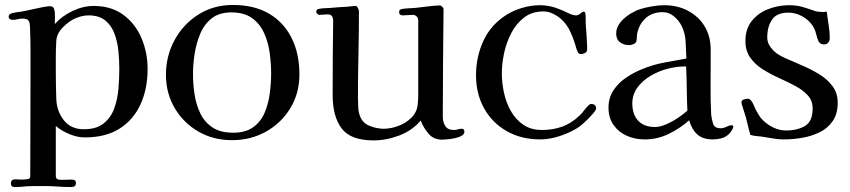

<svg xmlns="http://www.w3.org/2000/svg" viewBox="-20 -562 3426 774"><path d="M461 -285Q461 -317 457.5 -354.5Q454 -392 442 -425Q430 -458 405 -479Q380 -500 337 -500Q324 -500 311 -497Q298 -494 286 -489Q261 -479 235 -453.5Q209 -428 207 -398Q205 -367 205 -334.5Q205 -302 205 -270Q205 -243 205.5 -216Q206 -189 207 -162Q209 -113 237.5 -77Q266 -41 318 -41Q369 -41 398 -64.5Q427 -88 440.5 -125Q454 -162 457.5 -204.5Q461 -247 461 -285ZM575 -284Q575 -204 546.5 -141.5Q518 -79 462 -43.5Q406 -8 321 -8Q292 -8 259.5 -21.5Q227 -35 205 -54Q205 -4 205 46.5Q205 97 205 147Q205 156 211 160Q213 162 220.5 162.5Q228 163 232 163Q241 163 250 162.5Q259 162 268 162Q276 162 281 164.5Q286 167 286 176Q286 186 280.5 189Q275 192 266 192Q239 192 212 190Q185 188 157 188Q140 188 122.5 188Q105 188 88 189Q64 192 38 192Q24 192 24 177Q24 161 41 161Q49 161 56 161.5Q63 162 70 162Q76 162 89 160.5Q102 159 102 150Q102 46 102.5 -57.5Q103 -161 103 -264Q103 -311 103 -357.5Q103 -404 101 -450Q101 -468 96 -477.5Q91 -487 71 -487Q61 -487 51 -484.5Q41 -482 31 -482Q25 -482 20 -485Q15 -488 15 -495Q15 -501 19.5 -504.5Q24 -508 29 -509Q37 -511 46.5 -512.5Q56 -514 65 -515Q78 -517 102 -522.5Q126 -528 149 -532.5Q172 -537 181 -537Q195 -537 198 -526Q202 -514 201.5 -497.5Q201 -481 201 -469V-465Q229 -497 272 -517.5Q315 -538 358 -538Q429 -538 477.5 -502Q526 -466 550.5 -408Q575 -350 575 -284Z M1073 -266Q1073 -307 1067 -350Q1061 -393 1044 -430Q1027 -467 995.5 -489.5Q964 -512 912 -512Q864 -512 833.5 -488Q803 -464 787 -425.5Q771 -387 764.5 -344.5Q758 -302 758 -264Q758 -222 764.5 -180.5Q771 -139 788 -104Q805 -69 837 -48Q869 -27 920 -27Q970 -27 1000.5 -49Q1031 -71 1046.5 -107Q1062 -143 1067.5 -185Q1073 -227 1073 -266ZM1187 -262Q1187 -186 1150.5 -126Q1114 -66 1052.5 -31.5Q991 3 915 3Q840 3 780 -31.5Q720 -66 684.5 -126Q649 -186 649 -260Q649 -337 684 -401Q719 -465 780 -503.5Q841 -542 919 -542Q1005 -542 1064.5 -507Q1124 -472 1155.5 -409Q1187 -346 1187 -262Z M1852 -31Q1852 -18 1833.5 -11Q1815 -4 1793.5 -1.5Q1772 1 1762 1Q1728 1 1707.5 -23Q1687 -47 1676 -76Q1642 -36 1590 -16Q1538 4 1486 4Q1394 4 1357.5 -44Q1321 -92 1321 -179Q1321 -253 1321.5 -327.5Q1322 -402 1323 -477Q1323 -489 1318.5 -496.5Q1314 -504 1300 -504Q1292 -504 1284 -503Q1276 -502 1268 -502Q1264 -502 1259.5 -506Q1255 -510 1255 -513Q1255 -522 1259 -524Q1263 -526 1271 -527Q1281 -529 1291 -529Q1301 -529 1311 -530Q1329 -532 1346.5 -533Q1364 -534 1382 -535Q1390 -536 1398 -537Q1406 -538 1414 -538Q1419 -538 1423 -529.5Q1427 -521 1427 -516Q1427 -430 1425 -343.5Q1423 -257 1423 -171Q1423 -152 1424 -131Q1425 -110 1432 -92Q1443 -65 1471.5 -54Q1500 -43 1527 -43Q1556 -43 1586.5 -54.5Q1617 -66 1639 -88Q1661 -110 1664 -142Q1666 -161 1666 -180.5Q1666 -200 1666 -219V-480Q1666 -490 1659.5 -496Q1653 -502 1643 -502Q1633 -502 1623.5 -501Q1614 -500 1604 -500Q1589 -500 1589 -513Q1589 -520 1592.5 -522.5Q1596 -525 1602 -526Q1614 -528 1627 -528.5Q1640 -529 1653 -530Q1675 -532 1704 -536Q1733 -540 1753 -540Q1758 -540 1763.5 -534Q1769 -528 1768 -523Q1767 -416 1766 -308Q1765 -200 1765 -92Q1765 -70 1775 -54Q1785 -38 1810 -38Q1818 -38 1826 -40.5Q1834 -43 1842 -43Q1852 -43 1852 -31Z M2383 -126Q2383 -124 2382.5 -122Q2382 -120 2381 -118Q2372 -104 2352 -84Q2332 -64 2318 -53Q2287 -31 2242.5 -15.5Q2198 0 2158 0Q2082 0 2023.5 -33Q1965 -66 1932 -124.5Q1899 -183 1899 -259Q1899 -333 1929 -398Q1959 -463 2023 -503Q2052 -521 2087.5 -531Q2123 -541 2157 -541Q2177 -541 2196.5 -537Q2216 -533 2235 -525Q2249 -520 2269 -510Q2289 -500 2302 -500Q2311 -500 2319.5 -507.5Q2328 -515 2333 -515Q2337 -515 2339 -511Q2341 -501 2341 -490Q2341 -479 2341 -469Q2343 -444 2344.5 -420Q2346 -396 2347 -372Q2347 -370 2347 -367.5Q2347 -365 2347 -363Q2347 -353 2338.5 -348.5Q2330 -344 2322 -344Q2313 -344 2309 -352.5Q2305 -361 2303 -368Q2295 -398 2280.5 -431Q2266 -464 2242 -485Q2229 -497 2209.5 -506.5Q2190 -516 2171 -516Q2125 -516 2093 -491.5Q2061 -467 2041 -428.5Q2021 -390 2012 -347Q2003 -304 2003 -266Q2003 -229 2011.5 -189Q2020 -149 2039 -115Q2058 -81 2089 -59.5Q2120 -38 2165 -38Q2209 -38 2246.5 -51.5Q2284 -65 2316 -96Q2326 -105 2334 -116Q2342 -127 2352 -137Q2358 -143 2364 -143Q2372 -143 2377.5 -138.5Q2383 -134 2383 -126Z M2751 -116Q2749 -160 2748.5 -205Q2748 -250 2746 -294H2737Q2706 -294 2670 -284.5Q2634 -275 2602 -256Q2570 -237 2549.5 -209Q2529 -181 2529 -145Q2529 -101 2552.5 -75.5Q2576 -50 2621 -50Q2641 -50 2666 -61Q2691 -72 2714 -87.5Q2737 -103 2751 -116ZM2936 -52Q2936 -45 2929.5 -35.5Q2923 -26 2918 -21Q2905 -9 2888 -4.5Q2871 0 2854 0Q2813 0 2791 -20Q2769 -40 2758 -77Q2721 -44 2675.5 -22Q2630 0 2579 0Q2540 0 2507 -14.5Q2474 -29 2453.5 -58Q2433 -87 2433 -128Q2433 -168 2453 -198Q2473 -228 2504 -249Q2535 -270 2568 -283Q2611 -301 2656.5 -309.5Q2702 -318 2747 -326Q2746 -356 2744 -393Q2742 -430 2728 -457Q2718 -478 2697.5 -495.5Q2677 -513 2652 -513Q2610 -513 2583 -489Q2556 -465 2548 -424Q2547 -417 2547 -409Q2547 -401 2545 -395Q2543 -388 2533.5 -384Q2524 -380 2517 -380Q2495 -380 2479.5 -391.5Q2464 -403 2464 -427Q2464 -440 2468 -449Q2474 -466 2489.5 -481.5Q2505 -497 2524.5 -508.5Q2544 -520 2560 -525Q2582 -532 2609 -536.5Q2636 -541 2658 -541Q2711 -541 2753.5 -518.5Q2796 -496 2820.5 -456Q2845 -416 2845 -361V-330Q2845 -272 2844.5 -214.5Q2844 -157 2847 -99Q2849 -80 2855 -62.5Q2861 -45 2885 -45Q2897 -45 2908.5 -51Q2920 -57 2929 -57Q2936 -57 2936 -52Z M3357 -148Q3357 -103 3337 -74Q3317 -45 3284.5 -29Q3252 -13 3214 -6.5Q3176 0 3139 0Q3120 0 3101.5 -3Q3083 -6 3065 -9Q3050 -12 3034.5 -13Q3019 -14 3005 -18Q2998 -42 2992.5 -66.5Q2987 -91 2979 -114Q2978 -119 2973.5 -131.5Q2969 -144 2969 -148Q2969 -158 2978.5 -161Q2988 -164 2995 -164Q3000 -164 3004.5 -160Q3009 -156 3011 -152Q3016 -145 3019 -137Q3022 -129 3026 -121Q3033 -109 3039.5 -97.5Q3046 -86 3056 -77Q3074 -59 3098.5 -47.5Q3123 -36 3148 -36Q3195 -36 3225.5 -54.5Q3256 -73 3256 -125Q3256 -156 3236.5 -177.5Q3217 -199 3186 -215.5Q3155 -232 3120.5 -247.5Q3086 -263 3055 -282.5Q3024 -302 3004.5 -329.5Q2985 -357 2985 -397Q2985 -446 3011 -478Q3037 -510 3077.5 -525.5Q3118 -541 3161 -541Q3190 -541 3213.5 -534.5Q3237 -528 3264 -518Q3276 -514 3292 -514Q3297 -514 3302.5 -514Q3308 -514 3313 -515Q3316 -489 3320.5 -461.5Q3325 -434 3325 -408Q3325 -398 3319 -390.5Q3313 -383 3302 -383Q3285 -383 3279 -397Q3275 -406 3272.5 -416Q3270 -426 3267 -436Q3255 -469 3224 -490Q3193 -511 3158 -511Q3111 -511 3092 -482.5Q3073 -454 3073 -411Q3073 -395 3080 -382Q3087 -369 3098 -358Q3108 -348 3120 -341Q3132 -334 3145 -328Q3174 -315 3210.5 -299.5Q3247 -284 3280.5 -264Q3314 -244 3335.5 -215.5Q3357 -187 3357 -148Z"/></svg>

Font: Kaisei Tokumin Medium
Style: Regular
Weight: 500
Designer: Font-Kai,
Foundry: KAZUO KANAI
Version: Version 5.003